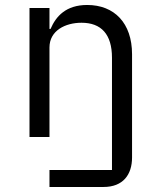

<svg xmlns="http://www.w3.org/2000/svg" viewBox="-20 -548 640 768"><path d="M177.9 199.9H394.2C471.9 199.9 508.2 150.9 508.2 82V-331C508.2 -456 437.1 -528.1 328.8 -528.1C244 -528.1 203.8 -483 182.2 -432.2H177.9V-516H98V0H177.9V-358C177.9 -426.1 241.8 -457 306.1 -457C384.9 -457 427.9 -410.9 427.9 -317.1V132.1H177.9Z"/></svg>

Font: Margiela Mono
Style: Regular
Weight: 400
Designer: Mike Abbink, Paul van der Laan, Pieter van Rosmalen
Foundry: Bold Monday
Version: Version 2.003 2021